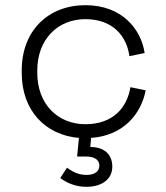

<svg xmlns="http://www.w3.org/2000/svg" viewBox="-20 -520 643 742"><path d="M314 202C369 202 414 176 414 124C414 75 381 48 329 48L332 13C458 4 526 -81 543 -171L484 -183C471 -103 416 -40 310 -40C204 -40 124 -117 124 -239V-247C124 -369 204 -446 310 -446C416 -446 470 -380 480 -303L539 -315C525 -409 450 -500 310 -500C168 -500 64 -403 64 -248V-238C64 -92 156 2 285 13L278 85H314C344 85 364 97 364 120C364 145 342 156 314 156C284 156 260 144 239 128L213 168C239 188 274 202 314 202Z"/></svg>

Font: Meta Space Light
Style: Regular
Weight: 300
Designer: Meta Pool / Florian Karsten
Foundry: Meta Pool / Florian Karsten
Version: Version 2.000;Glyphs 3.1.1 (3137)